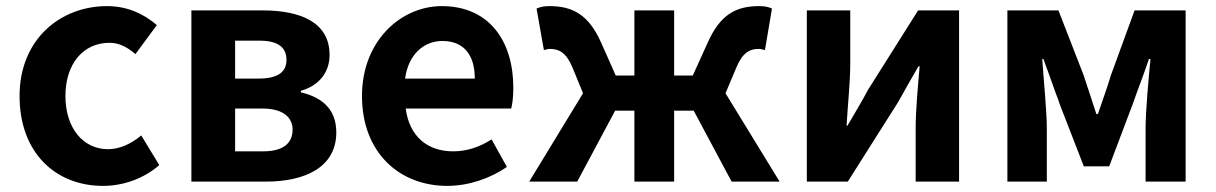

<svg xmlns="http://www.w3.org/2000/svg" viewBox="-20 -594 3977 628"><path d="M317 14C379 14 447 -7 501 -54L442 -151C411 -125 373 -106 333 -106C253 -106 194 -174 194 -280C194 -385 252 -454 338 -454C369 -454 395 -441 423 -417L493 -512C452 -547 399 -574 330 -574C178 -574 44 -466 44 -280C44 -94 162 14 317 14Z M606 0H850C978 0 1080 -47 1080 -161C1080 -238 1032 -276 964 -292V-297C1028 -315 1058 -362 1058 -414C1058 -522 962 -560 838 -560H606ZM749 -337V-461H829C891 -461 917 -438 917 -398C917 -360 891 -337 826 -337ZM749 -99V-239H838C906 -239 937 -210 937 -170C937 -127 908 -99 841 -99Z M1443 14C1512 14 1583 -10 1638 -48L1588 -138C1548 -113 1508 -99 1462 -99C1379 -99 1319 -147 1307 -239H1652C1656 -252 1659 -279 1659 -307C1659 -461 1579 -574 1425 -574C1292 -574 1164 -461 1164 -280C1164 -95 1286 14 1443 14ZM1305 -337C1316 -418 1368 -460 1427 -460C1499 -460 1533 -412 1533 -337Z M1711 0H1868L1992 -232H2055V0H2185V-232H2249L2373 0H2530L2353 -289L2388 -372C2409 -423 2433 -434 2461 -434C2469 -434 2475 -432 2482 -430L2505 -566C2493 -572 2479 -574 2463 -574C2388 -574 2336 -547 2295 -455L2246 -347H2185V-560H2055V-347H1994L1946 -455C1905 -547 1852 -574 1777 -574C1762 -574 1748 -572 1735 -566L1759 -430C1766 -432 1772 -434 1779 -434C1808 -434 1832 -423 1853 -372L1887 -289Z M2619 0H2753L2917 -259C2935 -292 2965 -344 2984 -377H2988C2982 -307 2975 -233 2975 -176V0H3117V-560H2983L2819 -300C2802 -267 2771 -216 2752 -183H2749C2753 -252 2761 -327 2761 -383V-560H2619Z M3275 0H3404V-173C3404 -230 3393 -339 3389 -401H3393C3397 -390 3401 -377 3406 -365L3434 -287C3439 -275 3443 -263 3447 -251L3525 -50H3608L3684 -251C3700 -297 3722 -353 3738 -401H3743C3737 -339 3727 -230 3727 -173V0H3858V-560H3691L3614 -349C3600 -303 3585 -262 3571 -221H3566C3553 -262 3539 -303 3524 -349L3442 -560H3275Z"/></svg>

Font: DAIFUKU Sans JP
Style: Bold
Weight: 700
Designer: Original font ‘Source Han Sans JP’ : Ryoko NISHIZUKA  (kana, bopomofo & ideographs); Paul D. Hunt (Latin, Greek & Cyrill
Foundry: Daifuku
Version: Version 1.001